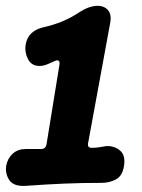

<svg xmlns="http://www.w3.org/2000/svg" viewBox="-48 -621 483 652"><path d="M41 10Q-1 13 -16 -9Q-31 -31 -27 -58Q-22 -84 -4.5 -99.5Q13 -115 40 -115H92Q107 -115 110 -131L154 -402Q156 -420 141 -415Q128 -409 113.5 -403Q99 -397 86 -397Q59 -397 47 -420.5Q35 -444 39 -469Q43 -493 58 -507.5Q73 -522 98 -528Q134 -536 164 -548.5Q194 -561 224 -581Q252 -599 277.5 -601Q303 -603 317.5 -588Q332 -573 326 -542L251 -134Q250 -126 253 -122.5Q256 -119 264 -119Q277 -119 289.5 -121Q302 -123 313 -125Q341 -126 360 -109.5Q379 -93 373 -57Q368 -24 346 -12Q324 0 297 0Q228 0 169.5 2.5Q111 5 41 10Z"/></svg>

Font: Winky Sans SemiBold
Style: Italic
Weight: 600
Italic angle: -8.97852°
Designer: Simon Atzbach
Foundry: typofactur
Version: Version 1.205